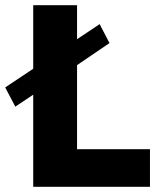

<svg xmlns="http://www.w3.org/2000/svg" viewBox="-54 -720 608 740"><path d="M5 -309 -34 -383 74 -455V-700H243V-569L330 -627L368 -554L243 -469V-145H524V0H74V-355Z"/></svg>

Font: Jost*
Style: Bold
Weight: 700
Version: Version 3.7